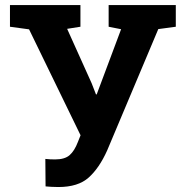

<svg xmlns="http://www.w3.org/2000/svg" viewBox="-20 -731 727 761"><path d="M211.4 10.3Q199.2 10.3 183.8 9.5Q168.5 8.8 160.6 7.8L159.7 -101.1Q165 -100.1 178.2 -99.6Q191.4 -99.1 198.2 -99.1Q236.8 -99.1 256.1 -116.2Q275.4 -133.3 288.6 -168L299.3 -194.8L95.2 -614.7L19.5 -625V-710.9H298.8V-625L246.1 -616.7L343.3 -400.9L360.4 -356.9H363.3L460 -615.2L410.6 -625V-710.9H676.8V-625L607.4 -615.7L404.8 -134.8Q373.5 -64.9 331.5 -27.3Q289.6 10.3 211.4 10.3Z"/></svg>

Font: Roboto Slab
Style: Bold
Weight: 700
Designer: Google
Version: Version 2.000; ttfautohint (v1.8.1.43-b0c9)